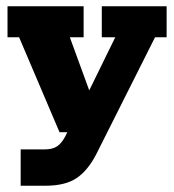

<svg xmlns="http://www.w3.org/2000/svg" viewBox="-20 -422 556 613"><path d="M125 171H46V55H122Q148 55 162.5 45Q177 35 188 14L217 -44L245 0H170L41 -303H4V-402H247V-303H203L276 -103L249 -101L348 -303H305V-402H512V-303H475L287 71Q260 123 224 147Q188 171 125 171Z"/></svg>

Font: Rokkitt ExtraBold
Style: Regular
Weight: 800
Version: Version 3.103